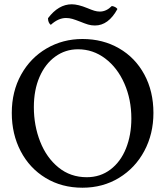

<svg xmlns="http://www.w3.org/2000/svg" viewBox="-20 -867 771 896"><path d="M35 -340Q35 -440 78.5 -518.5Q122 -597 197.5 -641Q273 -685 365 -685Q460 -685 535.5 -641.5Q611 -598 653.5 -519.5Q696 -441 696 -340Q696 -242 653.5 -162.5Q611 -83 535.5 -37Q460 9 365 9Q268 9 193 -36.5Q118 -82 76.5 -161.5Q35 -241 35 -340ZM593 -314Q593 -403 560.5 -477Q528 -551 471 -594Q414 -637 344 -637Q285 -637 238 -603Q191 -569 164.5 -508Q138 -447 138 -367Q138 -281 167.5 -206Q197 -131 253 -85.5Q309 -40 385 -40Q448 -40 495.5 -76Q543 -112 568 -174.5Q593 -237 593 -314ZM354 -766Q331 -775 317 -779Q303 -783 288 -783Q252 -783 217 -751Q204 -761 204 -782Q253 -847 315 -847Q344 -847 388 -829Q407 -821 420 -817Q433 -813 446 -813Q476 -813 502 -839Q520 -836 528 -825Q486 -748 423 -748Q406 -748 391 -752.5Q376 -757 354 -766Z"/></svg>

Font: Vollkorn SC
Style: Regular
Weight: 400
Designer: Friedrich Althausen
Foundry: Friedrich Althausen
Version: Version 4.015